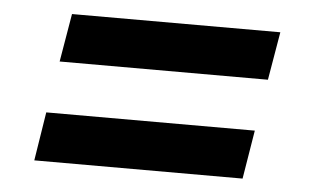

<svg xmlns="http://www.w3.org/2000/svg" viewBox="-35 -506 705 434"><g transform="rotate(5 317.5 -288.5)"><path d="M93.8 -347.7 112.3 -457H585L566.4 -347.7ZM56.2 -120.1 73.7 -230.5H546.9L528.8 -120.1Z"/></g></svg>

Font: Inter Tight SemiBold
Style: Italic
Weight: 600
Italic angle: -9.39999°
Designer: Rasmus Andersson
Foundry: rsms
Version: Version 3.004